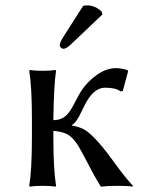

<svg xmlns="http://www.w3.org/2000/svg" viewBox="-20 -693 526 716"><path d="M290 -671Q296 -673 304 -673Q335 -673 359 -650L362 -639L247 -530Q228 -511 217 -511Q212 -511 207.5 -515Q203 -519 203 -524Q203 -534 214 -552ZM99 -250Q99 -369 89 -429L91 -432Q109 -429 139 -429Q169 -429 187 -432L189 -429Q181 -376 179 -250V-245Q197 -245 210.5 -251.5Q224 -258 233.5 -269.5Q243 -281 249.5 -293Q256 -305 265.5 -323Q275 -341 283 -354Q306 -389 341.5 -414Q377 -439 413 -439Q430 -439 454 -432L458 -428L438 -354L430 -352Q412 -366 372 -366Q342 -366 317 -335Q303 -318 283.5 -276Q264 -234 248 -227V-225Q282 -219 302 -205Q322 -191 351 -158Q377 -128 411.5 -80Q446 -32 476 0L474 3Q459 0 422 0Q382 0 356 3Q347 -12 339 -25.5Q331 -39 325 -50.5Q319 -62 314 -71.5Q309 -81 303 -92.5Q297 -104 292 -113Q290 -117 286 -124Q274 -146 267.5 -156Q261 -166 249 -178.5Q237 -191 220 -197Q203 -203 179 -205V-179Q179 -63 189 0L187 3Q169 0 139 0Q109 0 91 3L89 0Q99 -60 99 -179Z"/></svg>

Font: Libertinus Sans
Style: Regular
Weight: 400
Designer: Philipp H. Poll
Foundry: Khaled Hosny
Version: Version 6.1